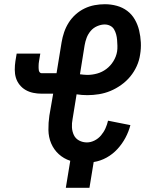

<svg xmlns="http://www.w3.org/2000/svg" viewBox="-20 -763 707 910"><path d="M292 127 313 -1Q282 -11 258.5 -32.5Q235 -54 222.5 -83.5Q210 -113 209.5 -147Q209 -181 214 -215L232 -319H177Q157 -319 137.5 -323Q118 -327 101.5 -336.5Q85 -346 73 -361Q61 -376 55.5 -394Q50 -412 50 -432.5Q50 -453 53 -473L59 -509H171L165 -473Q164 -468 163.5 -462Q163 -456 163 -451Q163 -446 163 -440.5Q163 -435 164 -429.5Q165 -424 168.5 -420Q172 -416 177 -416H248L272 -563Q276 -587 284 -610.5Q292 -634 305.5 -655.5Q319 -677 338.5 -694.5Q358 -712 381 -723Q404 -734 428.5 -738.5Q453 -743 477 -743Q506 -743 533.5 -735.5Q561 -728 583 -711.5Q605 -695 619 -670.5Q633 -646 639.5 -618.5Q646 -591 647.5 -562Q649 -533 644 -504Q640 -476 628 -449.5Q616 -423 597.5 -400.5Q579 -378 554.5 -360.5Q530 -343 503.5 -332Q477 -321 449 -316.5Q421 -312 394 -312Q381 -312 368.5 -313Q356 -314 343 -316L324 -199Q320 -179 321 -159.5Q322 -140 330 -123Q338 -106 355 -97Q372 -88 392 -88Q410 -88 428 -97Q446 -106 459 -121.5Q472 -137 480 -155Q488 -173 492 -191L598 -170Q590 -139 574.5 -110Q559 -81 536.5 -56.5Q514 -32 485 -16Q456 0 424 5L404 127ZM394 -408Q417 -408 440.5 -414.5Q464 -421 484 -436Q504 -451 517.5 -473Q531 -495 535 -519Q537 -532 536.5 -546Q536 -560 535 -573.5Q534 -587 530.5 -600Q527 -613 520.5 -624Q514 -635 502 -641Q490 -647 476 -647Q459 -647 440.5 -639Q422 -631 409.5 -616Q397 -601 390.5 -583.5Q384 -566 381 -548L359 -411Q368 -410 376.5 -409Q385 -408 394 -408Z"/></svg>

Font: Iosevka Custom
Style: Bold Italic
Weight: 700
Italic angle: -9°
Designer: Belleve Invis
Foundry: Belleve Invis
Version: Version 30.3.1; ttfautohint (v1.8.3)